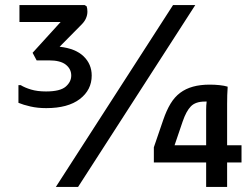

<svg xmlns="http://www.w3.org/2000/svg" viewBox="-20 -740 995 760"><path d="M163 -312Q129 -312 100.5 -318.5Q72 -325 53 -333V-403H62Q78 -393 103 -385.5Q128 -378 162 -378Q218 -378 240 -397Q262 -416 262 -441Q262 -467 240.5 -484Q219 -501 174 -501H125L109 -531L220 -653H57V-720H315L323 -715Q326 -706 326 -694Q326 -681 320.5 -668Q315 -655 303 -643L216 -555Q279 -548 311 -517Q343 -486 343 -441Q343 -384 296 -348Q249 -312 163 -312ZM201 0 665 -720H753L289 0ZM796 0V-97H589V-157L626 -265Q639 -303 655 -329.5Q671 -356 693 -372.5Q715 -389 744 -397Q773 -405 810 -405Q830 -405 849 -403Q868 -401 881 -397V-392Q880 -381 879.5 -363.5Q879 -346 879 -328.5Q879 -311 879 -300V-165H936V-97H879V0ZM671 -165H796V-306Q796 -314 796.5 -322.5Q797 -331 798 -338H791Q754 -338 735.5 -319Q717 -300 703 -259Z"/></svg>

Font: Kufam
Style: Regular
Weight: 400
Designer: Wael Morcos, Artur Schmal
Foundry: Original Type
Version: Version 1.301; ttfautohint (v1.8.3)